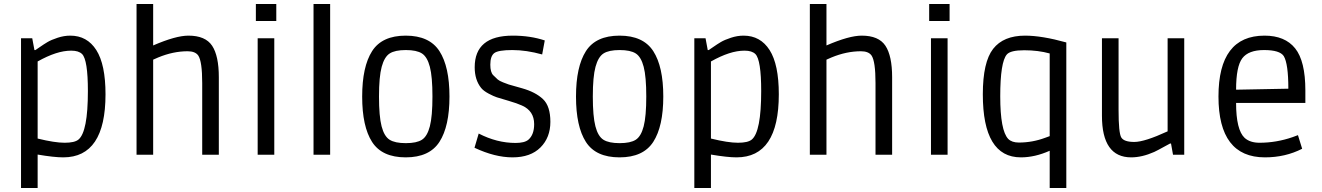

<svg xmlns="http://www.w3.org/2000/svg" viewBox="-20 -773 6605 959"><path d="M168 166H85V-582H141L152 -523H157Q159 -524 179 -538Q199 -552 217.5 -563Q236 -574 268 -584.5Q300 -595 331 -595Q415 -595 461 -523Q507 -451 507 -302Q507 13 296 13Q250 13 168 -1ZM168 -81Q253 -60 303 -60Q353 -60 372 -76Q419 -115 419 -318Q419 -474 390 -503Q373 -520 336 -520Q299 -520 257.5 -506.5Q216 -493 168 -466Z M745 0H662V-753H745V-546Q858 -595 921 -595Q1006 -595 1039.5 -544.5Q1073 -494 1073 -387V0H990V-358Q990 -467 970 -496Q955 -517 917 -517Q845 -517 770 -486L745 -475Z M1350 0H1267V-582H1350ZM1360 -668H1258V-753H1360Z M1629 0H1546V-753H1629Z M1789 -290.5Q1789 -440 1838.5 -517.5Q1888 -595 2006.5 -595Q2125 -595 2175 -517.5Q2225 -440 2225 -291Q2225 -142 2175 -64.5Q2125 13 2006.5 13Q1888 13 1838.5 -64Q1789 -141 1789 -290.5ZM2087.5 -506Q2061 -523 2007 -523Q1953 -523 1926.5 -506Q1900 -489 1886.5 -439.5Q1873 -390 1873 -291Q1873 -192 1886 -142Q1899 -92 1926 -75Q1953 -58 2007 -58Q2061 -58 2087.5 -75Q2114 -92 2127 -142Q2140 -192 2140 -291Q2140 -390 2127 -439.5Q2114 -489 2087.5 -506Z M2688 -501Q2609 -523 2539 -523Q2469 -523 2449 -508Q2429 -493 2429 -450Q2429 -412 2443.5 -397.5Q2458 -383 2466 -376Q2474 -369 2493 -361.5Q2512 -354 2521 -351Q2558 -340 2588 -332Q2655 -313 2692 -278Q2729 -243 2729 -164.5Q2729 -86 2679.5 -36.5Q2630 13 2540 13Q2496 13 2448.5 1Q2401 -11 2350 -35L2371 -106Q2462 -59 2555 -59Q2600 -59 2619 -75Q2648 -100 2648 -153Q2648 -219 2587 -246Q2563 -257 2520 -269.5Q2477 -282 2461.5 -287Q2446 -292 2420.5 -305.5Q2395 -319 2383 -334Q2351 -374 2351 -437Q2351 -595 2541 -595Q2629 -595 2701 -571Z M2857 -290.5Q2857 -440 2906.5 -517.5Q2956 -595 3074.5 -595Q3193 -595 3243 -517.5Q3293 -440 3293 -291Q3293 -142 3243 -64.5Q3193 13 3074.5 13Q2956 13 2906.5 -64Q2857 -141 2857 -290.5ZM3155.5 -506Q3129 -523 3075 -523Q3021 -523 2994.5 -506Q2968 -489 2954.5 -439.5Q2941 -390 2941 -291Q2941 -192 2954 -142Q2967 -92 2994 -75Q3021 -58 3075 -58Q3129 -58 3155.5 -75Q3182 -92 3195 -142Q3208 -192 3208 -291Q3208 -390 3195 -439.5Q3182 -489 3155.5 -506Z M3531 166H3448V-582H3504L3515 -523H3520Q3522 -524 3542 -538Q3562 -552 3580.5 -563Q3599 -574 3631 -584.5Q3663 -595 3694 -595Q3778 -595 3824 -523Q3870 -451 3870 -302Q3870 13 3659 13Q3613 13 3531 -1ZM3531 -81Q3616 -60 3666 -60Q3716 -60 3735 -76Q3782 -115 3782 -318Q3782 -474 3753 -503Q3736 -520 3699 -520Q3662 -520 3620.5 -506.5Q3579 -493 3531 -466Z M4108 0H4025V-753H4108V-546Q4221 -595 4284 -595Q4369 -595 4402.5 -544.5Q4436 -494 4436 -387V0H4353V-358Q4353 -467 4333 -496Q4318 -517 4280 -517Q4208 -517 4133 -486L4108 -475Z M4713 0H4630V-582H4713ZM4723 -668H4621V-753H4723Z M5306 166H5223V-20Q5149 13 5079 13Q4889 13 4889 -302Q4889 -463 4940.5 -529Q4992 -595 5100 -595Q5142 -595 5193.5 -586.5Q5245 -578 5306 -561ZM5223 -506Q5165 -522 5096 -522Q5027 -522 5009 -501Q4976 -463 4976 -292Q4976 -121 5016 -79Q5034 -61 5069 -61Q5137 -61 5201 -85L5223 -93Z M5812 -582H5895V0H5839L5829 -56H5824Q5823 -56 5793.5 -39.5Q5764 -23 5745 -14Q5684 13 5630 13Q5484 13 5484 -195V-582H5567V-224Q5567 -109 5580.5 -86.5Q5594 -64 5645.5 -64Q5697 -64 5812 -117Z M6298 13Q6066 13 6066 -291Q6066 -595 6296 -595Q6398 -595 6449 -531.5Q6500 -468 6500 -321V-259H6154Q6154 -124 6197 -84Q6224 -60 6271 -60Q6355 -60 6436 -88L6463 -98L6484 -30Q6400 13 6298 13ZM6392 -493Q6372 -523 6294 -523Q6216 -523 6185 -482Q6154 -441 6154 -325L6415 -330Q6415 -455 6392 -493Z"/></svg>

Font: Ruda
Style: Regular
Weight: 400
Designer: Mariela Monsalve, Angelina Sanchez
Foundry: Mariela Monsalve, Angelina Sanchez
Version: Version 1.002